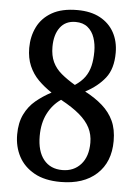

<svg xmlns="http://www.w3.org/2000/svg" viewBox="-53 -765 585 816"><g transform="rotate(5 240.0 -357.0)"><path d="M236 10Q168 10 123.5 -15Q79 -40 57 -81.5Q35 -123 35 -175Q35 -225 52.5 -261Q70 -297 99.5 -321.5Q129 -346 165 -365Q133 -386 108 -411Q83 -436 68.5 -469.5Q54 -503 54 -546Q54 -595 74 -635.5Q94 -676 136 -700Q178 -724 244 -724Q302 -724 341.5 -702.5Q381 -681 401.5 -643.5Q422 -606 422 -557Q422 -489 391 -449.5Q360 -410 307 -382Q351 -359 382 -331.5Q413 -304 429.5 -268.5Q446 -233 446 -183Q446 -93 390 -41.5Q334 10 236 10ZM239 -41Q288 -41 318 -74.5Q348 -108 348 -167Q348 -202 333.5 -230.5Q319 -259 288.5 -285Q258 -311 208 -338Q172 -313 151.5 -272.5Q131 -232 131 -177Q131 -112 159.5 -76.5Q188 -41 239 -41ZM261 -406Q288 -424 303 -445Q318 -466 324.5 -493Q331 -520 331 -555Q331 -586 322 -613Q313 -640 293 -656.5Q273 -673 241 -673Q198 -673 175 -642Q152 -611 152 -559Q152 -522 164.5 -495Q177 -468 202 -447Q227 -426 261 -406Z"/></g></svg>

Font: Noto Serif Khmer Condensed Medium
Style: Regular
Weight: 500
Width: 3
Designer: Danh Hong and the Monotype Design Team
Foundry: Monotype Imaging Inc.
Version: Version 2.004